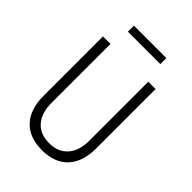

<svg xmlns="http://www.w3.org/2000/svg" viewBox="-282 -1122 1264 1264"><g transform="rotate(45 350.0 -490.0)"><path d="M105 -800H175V-251Q175 -157 221 -104.5Q267 -52 351 -52Q434 -52 480.5 -104.5Q527 -157 527 -251V-800H595V-247Q595 -122 531.5 -54Q468 14 350 14Q232 14 168.5 -54Q105 -122 105 -247ZM199 -938V-994H501V-938Z"/></g></svg>

Font: Martian Mono SemiExpanded ExtraLight
Style: Regular
Weight: 250
Monospace: yes
Version: Version 0.930